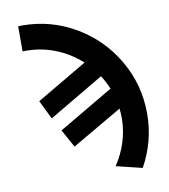

<svg xmlns="http://www.w3.org/2000/svg" viewBox="-82 -776 763 865"><g transform="rotate(-10 300.0 -343.0)"><path d="M75.5 -705.5Q208 -705.5 320 -639.8Q432 -574 497.5 -461.8Q563 -349.5 563 -217Q563 -91 501 21L382 -8Q413.5 -55 430.2 -108Q447 -161 447 -217Q447 -236.5 444.5 -260.5L215 -127L170 -209L420 -356Q406.5 -388.5 387.5 -418.5L136 -270L94 -356L325 -492Q271.5 -541 203 -567Q134.5 -593 59 -590V-705Z"/></g></svg>

Font: JuliaMono Black
Style: Regular
Weight: 900
Monospace: yes
Designer: cormullion
Foundry: corm
Version: Version 0.054; ttfautohint (v1.8.4)